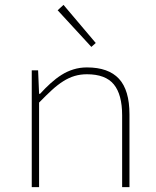

<svg xmlns="http://www.w3.org/2000/svg" viewBox="-20 -766 640 786"><path d="M110 0V-478H136L140 -382H144Q165 -405 187 -425Q209 -445 232 -459.5Q255 -474 281 -482Q307 -490 336 -490Q424 -490 467 -443.5Q510 -397 510 -298V0H480V-294Q480 -379 446 -420.5Q412 -462 336 -462Q309 -462 285.5 -455Q262 -448 239 -433.5Q216 -419 192 -397Q168 -375 140 -346V0ZM354 -574 216 -724 240 -746 372 -590Z"/></svg>

Font: Source Code Pro ExtraLight
Style: Regular
Weight: 200
Monospace: yes
Designer: Paul D. Hunt, Teo Tuominen
Foundry: Adobe Systems Incorporated
Version: Version 2.030;PS 1.000;hotconv 16.6.51;makeotf.lib2.5.65220